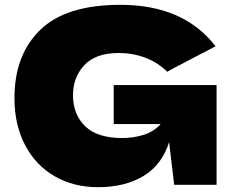

<svg xmlns="http://www.w3.org/2000/svg" viewBox="-20 -767 959 797"><path d="M452 -414H879V0H703L682 -177Q652 -82 575 -36Q498 10 387 10Q286 10 207.5 -35Q129 -80 84.5 -164Q40 -248 40 -360Q40 -539 147 -643Q254 -747 480 -747Q609 -747 707.5 -705Q806 -663 875 -575Q830 -552 699 -483L674 -469Q635 -508 583 -527.5Q531 -547 473 -547Q377 -547 330 -496.5Q283 -446 283 -372Q283 -292 333.5 -243Q384 -194 488 -194Q533 -194 575.5 -207Q618 -220 647 -252H452Z"/></svg>

Font: Mantou Sans
Style: Regular
Weight: 400
Designer: Mant0u / artakana
Foundry: Mant0u / artakana
Version: Version 1.001;October 22, 2023;FontCreator 14.0.0.2901 64-bi